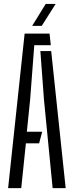

<svg xmlns="http://www.w3.org/2000/svg" viewBox="-20 -974 382 994"><path d="M22 0 107.5 -800H236.5L243 -740H157.5L136 -458.5L119 -292H198.5L182.5 -232H114L90 0ZM252.5 0 207.5 -459.5 189 -709.5H245L320 0ZM146.5 -840 216.5 -953.5H268L196 -840Z"/></svg>

Font: Big Shoulders Stencil Display
Style: Regular
Weight: 400
Designer: Patric King
Foundry: XO Type Co
Version: Version 1.000